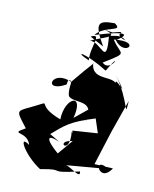

<svg xmlns="http://www.w3.org/2000/svg" viewBox="-120 -861 782 973"><g transform="rotate(15 270.5 -374.0)"><path d="M445 -64 486 -247 530 -418C532 -315 532 -415 431 -530C562 -381 392 -566 456 -464C442 -539 321 -456 306 -558C313 -554 308 -561 223 -436C111 -476 94 -343 204 -417L206 -440C239 -452 212 -407 231 -363C264 -331 369 -385 345 -263L385 -363L247 -229L281 -258C307 -403 212 -355 219 -238C82 -277 150 -317 94 -281C-8 -216 -18 -236 62 -149C-18 -95 75 -141 100 -72C32 -114 88 -20 185 32C324 -7 210 47 384 -9C398 33 326 -25 305 -21L518 -58C424 -111 488 31 541 -67ZM189 -153C245 -211 269 -240 391 -289L421 -219L293 -199C336 -31 355 -120 291 -193C315 -65 214 -130 308 -148L251 -68C173 -124 171 -151 243 -127ZM259 -683C317 -719 268 -633 281 -564C183 -598 260 -596 377 -536C441 -673 405 -526 352 -572C470 -659 429 -629 376 -699C522 -729 450 -625 387 -699C437 -735 453 -768 275 -696C313 -756 417 -747 360 -780C271 -773 261 -754 333 -651ZM361 -732C457 -766 348 -728 433 -710C401 -741 343 -700 347 -715C379 -543 315 -677 261 -661C303 -692 417 -718 317 -735Z"/></g></svg>

Font: Asimov Silicon
Style: Regular
Weight: 400
Designer: Google
Version: Version 2.000980; 2014